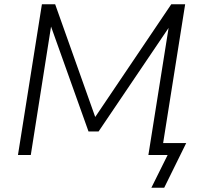

<svg xmlns="http://www.w3.org/2000/svg" viewBox="-20 -725 929 898"><path d="M688 153 764 0H674L771 -610L777 -607L441 -110H394L214 -614L221 -615L124 0H64L176 -705H238L431 -162L416 -164L781 -705H846L743 -56H851L748 153Z"/></svg>

Font: Nunito Sans 10pt Light
Style: Italic
Weight: 300
Italic angle: -9°
Designer: Vernon Adams
Foundry: Vernon Adams
Version: Version 3.101;gftools[0.9.27]